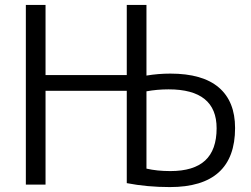

<svg xmlns="http://www.w3.org/2000/svg" viewBox="-20 -750 1020 780"><path d="M495 -381H165V0H85V-730H165V-445H495V-730H575V-443Q623 -451 672 -451Q803 -451 869 -394.5Q935 -338 935 -230Q935 10 670 10Q578 10 495 -6ZM575 -379V-65Q618 -55 672 -55Q767 -55 813.5 -98Q860 -141 860 -229Q860 -387 665 -387Q618 -387 575 -379Z"/></svg>

Font: Mplus 1p
Style: Regular
Weight: 400
Version: Version 1.061